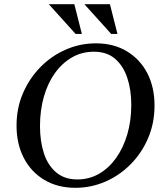

<svg xmlns="http://www.w3.org/2000/svg" viewBox="-20 -887 789 917"><path d="M438 -680Q523 -680 586 -642Q649 -604 683.5 -537.5Q718 -471 718 -383Q718 -299 687.5 -227.5Q657 -156 604 -102.5Q551 -49 483 -19.5Q415 10 340 10Q255 10 191.5 -28Q128 -66 93.5 -133Q59 -200 59 -287Q59 -371 90 -442.5Q121 -514 174 -567.5Q227 -621 295 -650.5Q363 -680 438 -680ZM349 -30Q406 -30 453 -57Q500 -84 534.5 -132.5Q569 -181 588 -245.5Q607 -310 607 -386Q607 -458 588 -515Q569 -572 530 -606Q491 -640 428 -640Q371 -640 324 -613Q277 -586 242.5 -538Q208 -490 189.5 -425Q171 -360 171 -285Q171 -213 189.5 -155.5Q208 -98 248 -64Q288 -30 349 -30ZM213 -867H335L371 -725H341ZM383 -867H505L541 -725H511Z"/></svg>

Font: Brygada 1918 Medium
Style: Italic
Weight: 500
Italic angle: -8°
Designer: Mateusz Machalski | Borys Kosmynka | Przemek Hoffer
Foundry: NIEPODLEGLA 2018
Version: Version 3.006